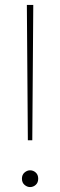

<svg xmlns="http://www.w3.org/2000/svg" viewBox="-20 -748 244 779"><path d="M89 -728H115L111 -179H93ZM102 11Q90 11 79.5 2Q69 -7 69 -23Q69 -39 79.5 -48Q90 -57 102 -57Q115 -57 125 -48Q135 -39 135 -23Q135 -7 125 2Q115 11 102 11Z"/></svg>

Font: Murecho Thin
Style: Regular
Weight: 100
Designer: Neil Summerour
Foundry: Positype
Version: Version 1.010